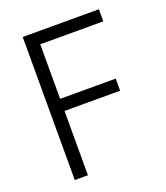

<svg xmlns="http://www.w3.org/2000/svg" viewBox="-126 -762 737 850"><g transform="rotate(-20 242.0 -337.0)"><path d="M404 -303H142V0H80V-674H439V-617H142V-360H404Z"/></g></svg>

Font: Hind Jalandhar Light
Style: Regular
Weight: 300
Designer: Namrata Goyal
Foundry: Indian Type Foundry
Version: Version 0.702;PS 1.0;hotconv 1.0.81;makeotf.lib2.5.63406